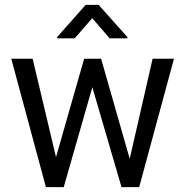

<svg xmlns="http://www.w3.org/2000/svg" viewBox="-20 -770 765 790"><path d="M359.4 -695.3 287.6 -612.3H215.3V-617.7L332.5 -750H385.7L504.4 -617.2V-612.3H431.2ZM607.9 -528.3H695.8L552.7 0H480L359.9 -411.1L242.2 0H168.9L26.4 -528.3H114.3L210.4 -123.5L326.2 -528.3H396L513.7 -116.7Z"/></svg>

Font: Robert Sans Medium
Style: Regular
Weight: 500
Designer: Christian Robertson (extended by Adam Twardoch)
Foundry: Google
Version: Version 12.135;April 2, 2019;FontCreator 11.5.0.2425 64-bit;